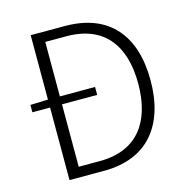

<svg xmlns="http://www.w3.org/2000/svg" viewBox="-107 -831 909 933"><g transform="rotate(-15 347.5 -364.5)"><path d="M189 -51V-365H366V-405H189V-679H295C487 -679 573 -556 573 -367C573 -178 487 -51 295 -51ZM129 -729V-405L40 -402V-365H129V0H303C525 0 635 -144 635 -367C635 -590 525 -729 301 -729Z"/></g></svg>

Font: Genne Gothic Light
Style: Regular
Weight: 300
Designer: Ryoko NISHIZUKA (kana & ideographs); Paul D. Hunt (Latin, Greek & Cyrillic); Wenlong ZHANG (bopomofo); Sandoll Communica
Foundry: Adobe Systems Incorporated
Version: Version 1.004;PS 1.004;hotconv 16.6.51;makeotf.lib2.5.65220